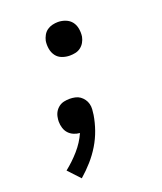

<svg xmlns="http://www.w3.org/2000/svg" viewBox="-138 -617 775 920"><g transform="rotate(-20 250.0 -156.5)"><path d="M119 215 63 155Q101 125 133.5 88Q166 51 185 8Q169 7 154 0.5Q139 -6 128.5 -17.5Q118 -29 113 -45Q108 -61 108 -78Q108 -83 108.5 -88Q109 -93 110 -98Q112 -113 119.5 -126Q127 -139 139 -148Q151 -157 165.5 -160Q180 -163 194 -163Q208 -163 222 -160Q236 -157 246.5 -149.5Q257 -142 265 -131Q273 -120 276.5 -106.5Q280 -93 279 -79Q278 -65 276 -51Q270 -14 257 23Q244 60 223.5 94Q203 128 176.5 158Q150 188 119 215ZM267 -357Q247 -357 228 -364Q209 -371 197.5 -386.5Q186 -402 182.5 -422.5Q179 -443 182 -463Q185 -477 192.5 -490.5Q200 -504 212 -512.5Q224 -521 238.5 -524.5Q253 -528 267 -528Q287 -528 306 -520.5Q325 -513 336.5 -498Q348 -483 351.5 -462.5Q355 -442 352 -422Q349 -407 341.5 -394Q334 -381 322 -372Q310 -363 295.5 -360Q281 -357 267 -357Z"/></g></svg>

Font: Iosevka Aile Medium
Style: Italic
Weight: 500
Italic angle: -9°
Designer: Belleve Invis
Foundry: Belleve Invis
Version: Version 31.1.0; ttfautohint (v1.8.4)